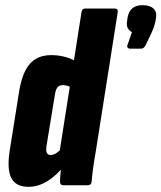

<svg xmlns="http://www.w3.org/2000/svg" viewBox="-20 -716 624 742"><path d="M90 6Q41 6 23.5 -28.5Q6 -63 18 -137L54 -363Q66 -436 95.5 -469.5Q125 -503 178 -503Q205 -503 230 -496.5Q255 -490 279 -476L262 -375Q251 -381 242 -384Q233 -387 222 -387Q214 -387 208.5 -384Q203 -381 199 -374Q195 -367 193 -355L160 -154Q157 -134 160.5 -125.5Q164 -117 177 -117Q186 -117 196.5 -123.5Q207 -130 217 -141L231 -79Q198 -37 162.5 -15.5Q127 6 90 6ZM226 0Q212 0 212 -14Q212 -29 214.5 -52.5Q217 -76 219 -94L210 -128L295 -669Q297 -683 309 -683H423Q437 -683 435 -669L350 -130Q344 -97 340 -67Q336 -37 334 -14Q333 0 320 0ZM483 -528Q476 -528 473 -532.5Q470 -537 473 -543L490 -592Q466 -604 471 -633L473 -648Q481 -696 531 -696Q559 -696 573 -683Q587 -670 583 -647L580 -631Q578 -621 574.5 -611Q571 -601 566 -590L543 -542Q536 -528 526 -528Z"/></svg>

Font: Sofia Sans Extra Condensed Black
Style: Italic
Weight: 900
Italic angle: -9°
Version: Version 4.100